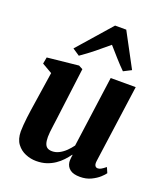

<svg xmlns="http://www.w3.org/2000/svg" viewBox="-152 -935 903 1049"><g transform="rotate(20 300.0 -410.5)"><path d="M181.5 10.5Q150 10.5 119.8 -1.8Q89.5 -14 69 -41Q48.5 -68 48 -113Q48 -130 49.8 -151Q51.5 -172 54.2 -195.2Q57 -218.5 60.5 -242Q64 -265.5 67.5 -288L95 -469L36 -503L43 -541L224.5 -560L248 -547.5L215 -288Q212.5 -266.5 209.5 -244.5Q206.5 -222.5 203.8 -202Q201 -181.5 199.2 -164.5Q197.5 -147.5 197.5 -136Q197.5 -112 202.5 -97.2Q207.5 -82.5 218 -76Q228.5 -69.5 245.5 -69.5Q266.5 -69.5 286.5 -80Q306.5 -90.5 323.5 -107.2Q340.5 -124 353.5 -142L410 -555H555.5L493 -103Q490.5 -84 496 -75.5Q501.5 -67 511.5 -67Q520.5 -67 530 -72Q539.5 -77 557 -91L570.5 -60Q564 -50 546 -33.5Q528 -17 500 -3.5Q472 10 436 10Q397.5 10 378 -5Q358.5 -20 355 -45.5Q354.5 -48.5 354.5 -53.5Q354.5 -58.5 355 -64.5Q355.5 -70.5 356.2 -76.8Q357 -83 358 -88.5L356 -89.5Q343 -71.5 326.5 -53.8Q310 -36 288.5 -21.5Q267 -7 240.8 1.8Q214.5 10.5 181.5 10.5ZM204.5 -610 163.5 -637.5 334.5 -832.5H399.5L505 -635.5L460 -612.5Q433.5 -638.5 407 -668.5Q380.5 -698.5 354.5 -728Q319 -697.5 281 -667Q243 -636.5 204.5 -610Z"/></g></svg>

Font: Merriweather 36pt ExtraBold
Style: Italic
Weight: 800
Italic angle: -7.8°
Version: Version 2.101